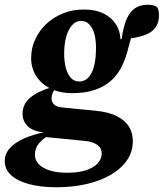

<svg xmlns="http://www.w3.org/2000/svg" viewBox="-64 -554 689 808"><path d="M173 234Q106 234 57 220.5Q8 207 -18 182.5Q-44 158 -44 124Q-44 94 -23 70Q-2 46 37.5 28.5Q77 11 131 1L146 12Q116 30 99.5 50Q83 70 83 97Q83 132 120 152.5Q157 173 219 173Q264 173 296 163Q328 153 346 134.5Q364 116 364 92Q364 77 355.5 65.5Q347 54 329 47Q311 40 282 38L141 24Q134 24 128 23Q122 22 115 21L118 3Q74 -2 52.5 -23Q31 -44 31 -75Q31 -115 61.5 -141.5Q92 -168 147 -185L150 -209L183 -196Q164 -177 158.5 -164.5Q153 -152 153 -139Q153 -125 164 -114Q175 -103 204 -101L338 -88Q392 -83 427 -65.5Q462 -48 478.5 -21.5Q495 5 495 40Q495 85 470 121Q445 157 400.5 182.5Q356 208 298 221Q240 234 173 234ZM241 -162Q187 -162 148 -181.5Q109 -201 88 -234.5Q67 -268 67 -310Q67 -351 84 -388Q101 -425 130.5 -453Q160 -481 200.5 -497.5Q241 -514 288 -514Q338 -514 372 -497Q406 -480 424 -451.5Q442 -423 443 -389L448 -390Q455 -442 469 -474Q483 -506 505 -520Q527 -534 557 -534Q571 -534 581 -531.5Q591 -529 597 -524Q601 -519 603 -509.5Q605 -500 605 -489Q605 -445 574.5 -422Q544 -399 474 -391L498 -434Q493 -415 489 -399.5Q485 -384 480.5 -368Q476 -352 471 -334Q461 -297 444 -266Q427 -235 400.5 -212Q374 -189 334.5 -175.5Q295 -162 241 -162ZM270 -211Q283 -211 295.5 -218Q308 -225 318 -241Q328 -257 334 -285Q340 -313 340 -354Q340 -406 323 -436Q306 -466 278 -466Q261 -466 248 -456Q235 -446 225.5 -427.5Q216 -409 211 -384Q206 -359 206 -327Q206 -297 212.5 -270.5Q219 -244 233 -227.5Q247 -211 270 -211Z"/></svg>

Font: Source Serif 4
Style: Bold Italic
Weight: 700
Italic angle: -12°
Designer: Frank Grießhammer
Foundry: Adobe Systems Incorporated
Version: Version 4.004;hotconv 1.0.116;makeotfexe 2.5.65601